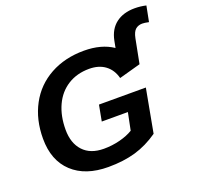

<svg xmlns="http://www.w3.org/2000/svg" viewBox="-142 -988 1192 1154"><g transform="rotate(-20 453.5 -411.5)"><path d="M361.3 9.3Q214.8 9.3 131.8 -68.1Q48.8 -145.5 48.8 -284.7Q48.8 -406.2 99.4 -500.5Q149.9 -594.7 243.9 -646.5Q337.9 -698.2 460 -698.2Q571.3 -698.2 645 -648.4L653.3 -691.9Q667 -761.7 714.1 -797.6Q761.2 -833.5 834 -833.5Q870.6 -833.5 906.7 -825.2L887.2 -725.6Q860.4 -731.4 845.7 -731.4Q820.3 -731.4 802.7 -716.8Q785.2 -702.1 777.3 -662.6L747.1 -507.3L609.4 -469.2Q595.2 -524.4 554.7 -554.7Q514.2 -585 452.1 -585Q374 -585 315.4 -548.1Q256.8 -511.2 225.8 -444.1Q194.8 -377 194.8 -289.1Q194.8 -202.6 241.2 -152.8Q287.6 -103 373 -103Q425.8 -103 475.6 -115.7Q525.4 -128.4 560.5 -149.9L583 -261.2H416L435.1 -362.8H734.9L683.6 -85.4Q611.8 -35.2 535.2 -12.9Q458.5 9.3 361.3 9.3Z"/></g></svg>

Font: Liberation Sans
Style: Bold Italic
Weight: 700
Italic angle: -12°
Designer: Steve Matteson
Foundry: Ascender Corporation
Version: Version 2.1.5